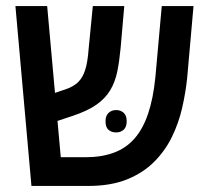

<svg xmlns="http://www.w3.org/2000/svg" viewBox="-20 -615 683 635"><path d="M84 0 31 -595H136L181 -95H263Q316 -95 356.5 -110Q397 -125 425 -157Q453 -189 470 -239.5Q487 -290 494 -361L515 -595H620L599 -357Q594 -309 582.5 -258.5Q571 -208 548.5 -162Q526 -116 489.5 -79.5Q453 -43 399.5 -21.5Q346 0 271 0ZM122 -199 115 -292 198 -320Q224 -329 239 -344Q254 -359 262 -384.5Q270 -410 273 -452L287 -595H391L379 -457Q375 -414 368 -379Q361 -344 344.5 -316.5Q328 -289 298.5 -268.5Q269 -248 221 -232ZM329 -214Q329 -232 339 -241.5Q349 -251 364 -251Q379 -251 389 -242Q399 -233 399 -214Q399 -195 389 -186Q379 -177 364 -177Q349 -177 339 -185.5Q329 -194 329 -214Z"/></svg>

Font: Noto Sans Hebrew SemiCondensed Medium
Style: Regular
Weight: 500
Width: 4
Designer: Monotype Design Team
Foundry: Monotype Imaging Inc.
Version: Version 2.003